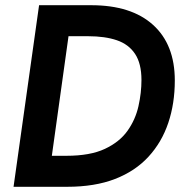

<svg xmlns="http://www.w3.org/2000/svg" viewBox="-20 -717 714 737"><path d="M32 0 130 -697H330Q484 -697 567.5 -621.5Q651 -546 651 -408Q651 -320 626 -245.5Q601 -171 550 -115.5Q499 -60 421.5 -30Q344 0 238 0ZM179 -119H235Q326 -119 382.5 -145.5Q439 -172 469.5 -215Q500 -258 511.5 -309.5Q523 -361 523 -410Q523 -473 498.5 -510Q474 -547 428.5 -562.5Q383 -578 318 -578H243Z"/></svg>

Font: Hanken Grotesk
Style: Bold Italic
Weight: 700
Italic angle: -8°
Designer: Alfredo Marco Pradil
Foundry: Hanken Design Co.
Version: Version 3.013